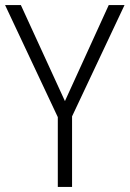

<svg xmlns="http://www.w3.org/2000/svg" viewBox="-20 -734 509 754"><path d="M235 -337 407 -714H469L263 -277V0H207V-274L0 -714H62Z"/></svg>

Font: Noto Sans Lao SemiCondensed Light
Style: Regular
Weight: 300
Width: 4
Designer: Monotype Design Team
Foundry: Monotype Imaging Inc.
Version: Version 2.003; ttfautohint (v1.8.4.7-5d5b)